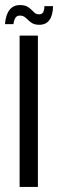

<svg xmlns="http://www.w3.org/2000/svg" viewBox="-24 -741 230 761"><path d="M53.7 0V-600H126.2V0ZM152 -716.6H186.2Q185.6 -680.2 171.8 -661.5Q158.1 -642.8 132.3 -642.8Q115.1 -642.8 105.2 -648.3Q95.2 -653.7 88.2 -661Q81.2 -668.3 73.6 -673.8Q66.1 -679.2 54 -679.2Q43.1 -679.2 37.2 -670.4Q31.4 -661.6 29.3 -645.4H-4.3Q-1.1 -683.3 14 -702.1Q29.1 -720.9 55 -720.9Q72.8 -720.9 83.1 -715.3Q93.4 -709.8 100.3 -702.6Q107.2 -695.4 113.8 -689.8Q120.4 -684.2 131.5 -684.2Q142.1 -684.2 147 -692.5Q151.8 -700.8 152 -716.6Z"/></svg>

Font: Big Shoulders Display SC Thin
Style: Regular
Weight: 100
Designer: Patric King
Foundry: XO Type Co
Version: Version 2.002